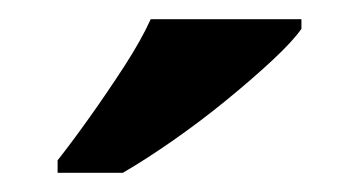

<svg xmlns="http://www.w3.org/2000/svg" viewBox="-20 -786 374 200"><path d="M40 -619Q55 -638 73.5 -664Q92 -690 109.5 -717Q127 -744 137 -766H294V-756Q285 -743 263.5 -723Q242 -703 215 -681Q188 -659 160 -639.5Q132 -620 108 -606H40Z"/></svg>

Font: NotoSerif-Bold
Style: Regular
Weight: 700
Designer: Monotype Design Team
Foundry: Monotype Imaging Inc.
Version: Version 2.007; ttfautohint (v1.8) -l 8 -r 50 -G 200 -x 14 -D